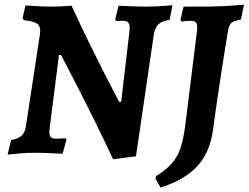

<svg xmlns="http://www.w3.org/2000/svg" viewBox="-20 -670 1090 842"><path d="M511.4 -223.6 548.1 -535.8Q550.1 -559.6 543.8 -569.2Q537.4 -578.8 521.5 -578.8Q511.2 -578.8 501.3 -578.5Q491.3 -578.2 488.2 -578.2L485.3 -585.4L499.8 -645Q499.8 -645 512.6 -644.5Q525.4 -644 545.3 -643Q565.2 -642 585.9 -641.5Q606.5 -641 622.6 -641Q646.2 -641 672.4 -642.3Q698.7 -643.6 717.6 -645.4Q736.5 -647.3 736.5 -647.3L723.8 -582.5Q691.1 -578.5 675.4 -564Q659.7 -549.4 654.7 -519.5L576.3 15.4L476.1 28.5Q431.3 -67.3 390 -150.2Q348.8 -233.1 316.8 -295.7Q284.7 -358.4 266.1 -393.6Q247.5 -428.8 247.5 -428.8H238.6L197.5 -106.2Q194.5 -81.5 200.7 -71.7Q206.9 -61.8 225.6 -61.8Q231.1 -61.8 241 -62.3Q251 -62.7 259 -63.2Q267 -63.6 267 -63.6L271.7 -57.9L254.5 4Q254.5 4 241.4 3.5Q228.3 3 208.6 2Q188.9 1 168 0.5Q147.1 0 131.6 0Q106.4 0 78.6 2Q50.8 4 32.1 6Q13.3 8 13.3 8L28.8 -56.2Q58.3 -60.2 74.2 -74.4Q90 -88.6 94 -119.2L155.1 -519.8Q159.6 -552.1 145.1 -564.4Q130.6 -576.7 84 -581.7Q83.1 -584.6 81.5 -586.5Q79.8 -588.4 78.9 -590.8L91.7 -646Q91.7 -646 109.7 -645Q127.6 -644 153.1 -642.5Q178.6 -641 202 -641Q223 -641 244.2 -642Q265.4 -643 279.5 -644Q293.7 -645 293.7 -645Q331.5 -563.1 368.3 -487.6Q405.2 -412.2 435.5 -352.6Q465.9 -293.1 484.2 -258.3Q502.4 -223.6 502.4 -223.6ZM843 -526.7Q847 -558.2 841.7 -568.5Q836.4 -578.8 816.3 -578.8Q809.8 -578.8 800 -578Q790.1 -577.2 782.4 -576.5Q774.7 -575.7 774.7 -575.7L771.5 -583.6L785.2 -641L904.5 -641.4Q937.5 -641.9 970.9 -643.6Q1004.3 -645.4 1027.1 -647.5Q1050 -649.5 1050 -649.5L1036.6 -584.5Q1004.8 -578.6 994.4 -569.3Q984 -560 979 -529.8Q974.6 -502.3 967.8 -461.1Q961 -419.8 953.5 -371Q945.9 -322.1 938.6 -272.5Q931.4 -222.8 924.9 -178.8Q918.4 -134.8 914.5 -103.1Q901.5 -3.3 846.4 57.5Q791.4 118.4 684.1 152.5L661.7 113.3L665.2 102.1Q708.1 74.9 733.1 47Q758.2 19 771.5 -20.4Q784.7 -59.9 792.6 -122.1Z"/></svg>

Font: Alegreya
Style: Italic
Weight: 400
Italic angle: -7°
Designer: Juan Pablo del Peral
Foundry: Huerta Tipografica
Version: Version 2.009